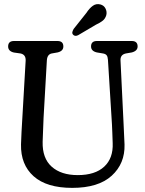

<svg xmlns="http://www.w3.org/2000/svg" viewBox="-20 -899 704 932"><path d="M523.5 -295 504 -608.5Q503 -624 497.5 -630.8Q492 -637.5 480 -639.5L450 -644.5Q422 -651 422 -673.5Q422 -700 450.5 -700H619.5Q648 -700 648 -673.5Q648 -652 620 -644.5L591 -639.5Q563 -633.5 565 -605L580 -295.5Q581 -270.5 582.2 -246.8Q583.5 -223 584.5 -197.5Q587 -105 522.2 -46Q457.5 13 330.5 13Q206.5 13 143.2 -43.5Q80 -100 82 -198Q82.5 -220.5 84.5 -258.5Q86.5 -296.5 88.5 -327.5L104.5 -604.5Q106 -634 79.5 -639.5L47.5 -644Q19.5 -650.5 19.5 -673.5Q19.5 -700 48 -700H259Q287.5 -700 287.5 -673.5Q287.5 -651 259.5 -644.5L231 -639.5Q209.5 -635 207.5 -606.5L191.5 -327.5Q190 -292 189 -263.5Q188 -235 187 -211Q185 -131 230.8 -90Q276.5 -49 357.5 -49Q441.5 -49 485.8 -90Q530 -131 527 -204Q526 -235 525.2 -255.2Q524.5 -275.5 523.5 -295ZM399 -836Q414.5 -859.5 430.8 -871Q447 -882.5 467 -877.5Q484.5 -873 492.2 -857.5Q500 -842 496 -825.5Q491 -808.5 479 -798.8Q467 -789 445.5 -779L359 -728Q343 -720.5 334 -731.5Q329.5 -737.5 331.5 -744.5Q333.5 -751.5 337.5 -758.5Z"/></svg>

Font: Fraunces 144pt SuperSoft
Style: Regular
Weight: 400
Version: Version 1.000;[b76b70a41]